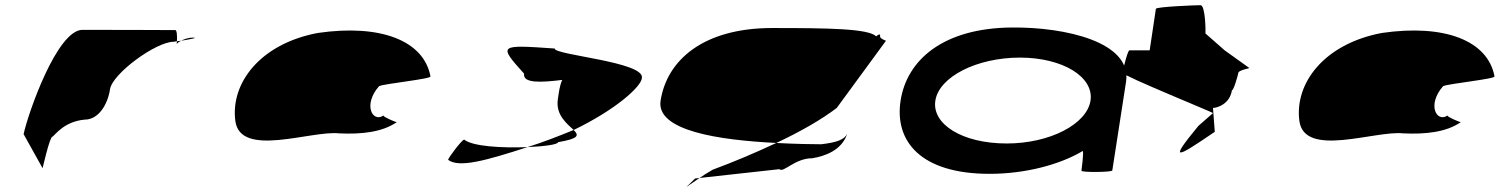

<svg xmlns="http://www.w3.org/2000/svg" viewBox="-20 -662 5797 740"><path d="M71 -145 144 -14C143 -6 171 -135 182 -135C193 -142 227 -194 307 -201C359 -201 395 -258 404 -318C413 -378 581 -501 649 -501C649 -501 654 -502 662 -503C663 -520 662 -546 656 -546C656 -546 440 -547 298 -547C200 -547 88 -225 71 -145ZM662 -503C662 -498 661 -494 661 -491C661 -494 668 -500 678 -505C672 -504 667 -504 662 -503ZM678 -505C709 -510 749 -517 722 -517C706 -517 690 -511 678 -505Z M887 -196C906 -52 1179 -160 1287 -148C1372 -144 1452 -152 1509 -191C1501 -193 1455 -212 1458 -217C1417 -188 1377 -257 1441 -330C1463 -340 1647 -358 1639 -368C1613 -506 1446 -570 1205 -535C982 -493 868 -341 887 -196ZM1458 -217C1458 -217 1458 -218 1458 -218C1458 -218 1458 -217 1458 -217ZM1510 -192 1509 -191C1511 -191 1511 -191 1510 -190Z M1707 -46C1749 -14 1853 -43 2013 -95C1911 -91 1801 -98 1769 -124C1761 -124 1709 -56 1707 -46ZM2000 -378C1994 -340 2066 -344 2147 -354C2137 -333 2134 -306 2130 -279C2121 -218 2167 -184 2191 -161C2353 -239 2453 -329 2454 -362C2464 -424 2114 -450 2118 -475C1903 -490 1899 -490 2000 -378ZM2013 -95C2080 -98 2130 -105 2131 -114C2212 -128 2212 -140 2191 -161C2132 -137 2074 -114 2013 -95Z M2526 -274C2508 -158 2750 -122 2972 -111C3064 -154 3146 -201 3205 -246L3394 -504C3401 -504 3370 -512 3372 -522C3374 -533 3366 -530 3357 -522C3326 -552 3171 -554 2956 -554C2688 -554 2550 -428 2526 -274ZM2659 26C2609 76 2618 62 2676 24ZM2676 24 2984 -10C2999 6 3043 -52 3110 -52C3161 -60 3225 -84 3245 -146C3234 -124 3206 -113 3145 -106C3111 -106 3048 -107 2972 -111C2889 -72 2803 -36 2727 -8C2706 4 2689 15 2676 24Z M3451 -274C3427 -118 3528 8 3794 8C3933 8 4066 -28 4153 -80C4158 -76 4148 -4 4148 -4C4147 3 4266 2 4267 -5L4320 -347C4343 -500 4086 -558 3880 -556C3614 -554 3475 -430 3451 -274ZM3585 -274C3599 -366 3745 -440 3911 -440C4075 -440 4197 -366 4183 -274C4169 -184 4027 -109 3860 -109C3688 -109 3571 -184 3585 -274Z M4306 -382C4304 -371 4663 -226 4655 -226L4599 -177C4481 -34 4515 -54 4662 -154L4655 -246C4671 -246 4720 -261 4728 -314C4735 -314 4751 -371 4753 -382C4755 -392 4802 -400 4795 -400L4700 -468L4626 -533C4627 -540 4626 -642 4607 -642C4588 -642 4436 -636 4435 -628L4411 -468H4333C4326 -468 4308 -392 4306 -382Z M4988 -196C5007 -52 5280 -160 5388 -148C5473 -144 5553 -152 5610 -191C5602 -193 5556 -212 5559 -217C5518 -188 5478 -257 5542 -330C5564 -340 5748 -358 5740 -368C5714 -506 5547 -570 5306 -535C5083 -493 4969 -341 4988 -196ZM5559 -217C5559 -217 5559 -218 5559 -218C5559 -218 5559 -217 5559 -217ZM5611 -192 5610 -191C5612 -191 5612 -191 5611 -190Z"/></svg>

Font: Ampere
Style: SCUltExtIta
Weight: 400
Version: Version 1